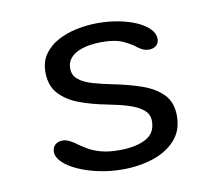

<svg xmlns="http://www.w3.org/2000/svg" viewBox="-62 -561 742 644"><g transform="rotate(-10 309.5 -239.0)"><path d="M306 10.5Q265 10.5 226 2.2Q187 -6 156 -20Q125 -34 107 -51.5Q89 -69 89 -87Q89 -102.5 98.8 -111.2Q108.5 -120 124.5 -120Q134 -120 143.2 -116Q152.5 -112 164.5 -104Q180.5 -92 199.2 -80.8Q218 -69.5 244 -62.2Q270 -55 306.5 -55Q362.5 -55 396.8 -73Q431 -91 431 -132Q431 -156 412.8 -171Q394.5 -186 363.2 -195.8Q332 -205.5 292.5 -213Q242.5 -222.5 200.2 -238.2Q158 -254 132.8 -281.8Q107.5 -309.5 107.5 -355.5Q107.5 -391 125 -416Q142.5 -441 171.5 -456.8Q200.5 -472.5 236.2 -480Q272 -487.5 308.5 -487.5Q345 -487.5 379 -481Q413 -474.5 439.5 -462.8Q466 -451 481.8 -435Q497.5 -419 497.5 -400.5Q497.5 -386 487.8 -378Q478 -370 463.5 -370Q453 -370 445 -373.2Q437 -376.5 427 -383.5Q413 -395.5 385.5 -409Q358 -422.5 309.5 -422.5Q291.5 -422.5 271 -419.5Q250.5 -416.5 232.2 -408.8Q214 -401 202.8 -387.5Q191.5 -374 191.5 -353.5Q191.5 -330 208.8 -315.8Q226 -301.5 255.8 -292.8Q285.5 -284 323.5 -276.5Q374.5 -266.5 418.8 -251.2Q463 -236 489.8 -208.8Q516.5 -181.5 516.5 -135Q516.5 -85.5 487.5 -53.2Q458.5 -21 410.8 -5.2Q363 10.5 306 10.5Z"/></g></svg>

Font: Sono ExtraLight Monospace
Style: Regular
Weight: 400
Version: Version 2.112